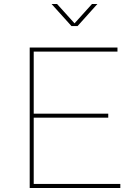

<svg xmlns="http://www.w3.org/2000/svg" viewBox="-20 -936 684 956"><path d="M564.9 -679.2H147.9V-370.1H519V-350.1H147.9V-20H579.1V0H127.9V-699.2H564.9ZM236.8 -916H264.2L351.1 -819.8L438 -916H464.8L366.2 -806.2H335.9Z"/></svg>

Font: Montserrat-Hairline
Style: Regular
Weight: 250
Designer: Julieta Ulanovsky
Foundry: Julieta Ulanovsky
Version: Version 1.000;PS 002.000;hotconv 1.0.70;makeotf.lib2.5.58329